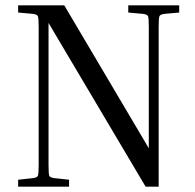

<svg xmlns="http://www.w3.org/2000/svg" viewBox="-20 -700 731 720"><path d="M461 -653V-680H652V-653L597 -648Q581 -646 578 -639.5Q575 -633 575 -599V0H526L162 -614V-81Q162 -47 165 -40.5Q168 -34 184 -32L239 -26V0H48V-26L103 -32Q119 -34 122 -40.5Q125 -47 125 -81V-599Q125 -633 122 -639.5Q119 -646 103 -648L48 -653V-680H221L538 -144V-599Q538 -633 535 -639.5Q532 -646 516 -648Z"/></svg>

Font: Inria Serif
Style: Regular
Weight: 400
Designer: Black Foundry Team
Foundry: Black Foundry
Version: Version 1.000; ttfautohint (v1.8.3)